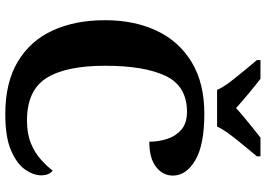

<svg xmlns="http://www.w3.org/2000/svg" viewBox="-156 -814 981 708"><g transform="rotate(90 334.0 -460.5)"><path d="M401 10Q285 10 208 -36Q131 -82 93 -164.5Q55 -247 55 -358Q55 -466 94 -548.5Q133 -631 210 -677.5Q287 -724 400 -724Q515 -724 571.5 -690.5Q628 -657 628 -608Q628 -571 596 -546Q564 -521 503 -521Q503 -554 493 -586Q483 -618 459 -639Q435 -660 393 -660Q298 -660 260.5 -581.5Q223 -503 223 -358Q223 -213 268.5 -141.5Q314 -70 425 -70Q474 -70 509 -84.5Q544 -99 568.5 -121Q593 -143 610 -165Q627 -151 627 -122Q627 -94 606 -63.5Q585 -33 536 -11.5Q487 10 401 10ZM312 -771Q302 -794 281.5 -820.5Q261 -847 239.5 -873Q218 -899 202 -918V-931H271Q292 -915 324.5 -888Q357 -861 379 -841Q394 -855 414 -871.5Q434 -888 454 -904Q474 -920 488 -931H557V-918Q542 -899 520 -873Q498 -847 478 -820.5Q458 -794 447 -771Z"/></g></svg>

Font: Noto Serif Tamil
Style: Bold Italic
Weight: 700
Italic angle: -12°
Designer: Indian Type Foundry, Tom Grace, and the Monotype Design Team
Foundry: Monotype Imaging Inc.
Version: Version 2.003; ttfautohint (v1.8.4.7-5d5b)